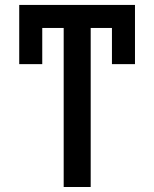

<svg xmlns="http://www.w3.org/2000/svg" viewBox="-20 -747 616 767"><path d="M519.2 -727.3H56.8V-490.8H148.8V-635.3H234.4V0H342.3V-635.3H427.2V-490.8H519.2Z"/></svg>

Font: Margiela Sans Medium
Style: Regular
Weight: 500
Designer: Stefan Endress, Andreas Faust
Version: Version 1.100;FEAKit 1.0